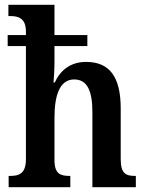

<svg xmlns="http://www.w3.org/2000/svg" viewBox="-20 -780 609 800"><path d="M16 0H273V-47H271C232 -47 207 -55 207 -113V-290C207 -381 228 -449 289 -449C345 -449 365 -399 365 -312V0H546V-47H544C504 -47 483 -56 483 -118V-328C483 -463 434 -522 339 -522C274 -522 232 -488 208 -436H203C204 -446 207 -489 207 -524V-588H344V-634H207V-760H15V-713H24C55 -713 88 -705 88 -649V-634H12V-588H88V-117C88 -56 59 -47 22 -47H16Z"/></svg>

Font: Noto Serif Condensed Semi
Style: Regular
Weight: 600
Width: 3
Designer: Monotype Design Team
Foundry: Monotype Imaging Inc.
Version: Version 1.002